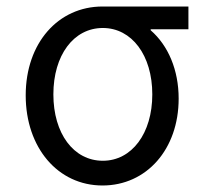

<svg xmlns="http://www.w3.org/2000/svg" viewBox="-20 -560 640 590"><path d="M296 -66C206 -66 144 -150 144 -270C144 -390 206 -474 296 -474C385 -474 448 -390 448 -270C448 -150 385 -66 296 -66ZM295 10C430 10 529 -101 529 -257C529 -345 497 -420 443 -467V-470H559V-540H295C159 -540 59 -428 59 -267C59 -106 158 10 295 10Z"/></svg>

Font: CommitMonoNiceRocks
Style: Regular
Weight: 400
Monospace: yes
Designer: Eigil Nikolajsen
Foundry: Eigil Nikolajsen
Version: Version 1.143